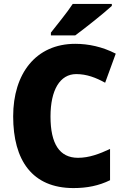

<svg xmlns="http://www.w3.org/2000/svg" viewBox="-20 -947 637 977"><path d="M549 -917V-927H350C321 -882 272 -824 239 -781V-767H363C416 -806 509 -880 549 -917ZM368 -570C421 -570 468 -552 515 -526L569 -674C501 -709 430 -724 363 -724C162 -724 47 -572 47 -355C47 -131 144 10 354 10C423 10 483 -2 540 -30V-189C486 -164 434 -144 377 -144C283 -144 237 -215 237 -354C237 -489 285 -570 368 -570Z"/></svg>

Font: Noto Sans Arabic SemCond Blk
Style: Regular
Weight: 900
Width: 4
Designer: Monotype Design Team, Nadine Chahine, Nizar Qandah and Khaled Hosny
Foundry: Monotype Imaging Inc.
Version: Version 2.012